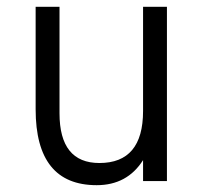

<svg xmlns="http://www.w3.org/2000/svg" viewBox="-20 -531 600 563"><path d="M263.5 12Q84.5 12 84.5 -210.5V-511H154.5V-199Q154.5 -53 271.5 -53Q399.5 -53 399.5 -205.5V-511H469.5V0H399.5V-61.5Q353 12 263.5 12Z"/></svg>

Font: Overpass Light
Style: Regular
Weight: 300
Designer: Delve Withrington, Dave Bailey, Thomas Jockin
Foundry: Delve Fonts LLC
Version: Version 4.000; ttfautohint (v1.8.3)